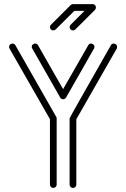

<svg xmlns="http://www.w3.org/2000/svg" viewBox="-20 -928 623 948"><path d="M243.2 0Q236.3 0 231.4 -4.9Q226.6 -9.8 226.6 -16.1V-339.4L26.9 -688.5Q24.9 -692.4 24.9 -696.3Q24.9 -698.7 26.1 -702.9Q27.3 -707 32.5 -710Q37.6 -712.9 42 -712.9Q50.8 -712.9 55.7 -705.1L257.3 -351.6Q259.8 -347.7 259.8 -343.8V-16.1Q259.8 -9.8 254.9 -5.1Q250 -0.5 243.2 0ZM291.5 -438Q282.7 -438 277.3 -446.3L139.2 -688.5Q136.7 -692.4 136.7 -696.3Q136.7 -698.2 137.9 -702.6Q139.2 -707 144.3 -710Q149.4 -712.9 153.8 -712.9Q162.6 -712.9 167.5 -705.1L291.5 -487.8L416 -705.1Q420.4 -712.9 429.2 -712.9Q433.6 -712.9 438 -710.4Q446.3 -705.6 446.3 -696.3Q446.3 -692.4 444.3 -688.5L306.2 -446.3Q300.8 -438 291.5 -438ZM340.3 0Q333.5 0 328.6 -4.9Q323.7 -9.8 323.7 -16.1V-343.8Q323.7 -347.2 527.8 -705.1Q532.2 -712.9 541.5 -712.9Q545.9 -712.9 550.3 -710.4Q558.1 -705.6 558.1 -695.8Q558.1 -691.9 556.6 -688.5L356.9 -339.4V-16.1Q356.9 -9.8 352.1 -4.9Q347.2 0 340.3 0ZM242.7 -777.8Q236.3 -777.8 231.4 -782.7Q226.6 -787.6 226.6 -794.4Q226.6 -800.8 231.4 -805.7L328.6 -902.8Q333.5 -907.7 340.3 -907.7H437.5Q447.3 -907.7 452.6 -897.5Q453.6 -894 453.6 -891.1Q453.6 -884.8 449.2 -879.4L351.6 -782.2Q346.7 -777.8 339.8 -777.8Q333.5 -777.8 328.6 -782.7Q323.7 -787.6 323.7 -794.4Q323.7 -800.8 328.6 -805.7L397.5 -874.5H347.2L254.4 -782.2Q249.5 -777.8 242.7 -777.8Z"/></svg>

Font: Neon Sans
Style: Regular
Weight: 400
Designer: GGBot
Version: 0.80